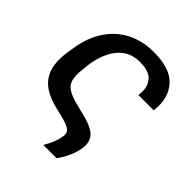

<svg xmlns="http://www.w3.org/2000/svg" viewBox="-195 -662 923 923"><g transform="rotate(45 266.5 -201.0)"><path d="M254 145H344C369 111 389 71 397 29C403 -5 398 -31 381 -49C364 -68 332 -83 280 -95L245 -104C187 -117 152 -135 140 -157C128 -179 126 -213 133 -259L135 -280C148 -372 193 -466 299 -466C344 -466 375 -456 390 -434C407 -413 413 -388 408 -355V-348H512V-353C519 -411 506 -458 474 -494C441 -530 388 -547 313 -547C149 -547 46 -436 26 -278L22 -254C12 -187 19 -137 44 -101C68 -65 111 -40 174 -25L208 -17C240 -9 262 -2 276 7C290 16 296 30 292 49C288 79 276 107 254 145Z"/></g></svg>

Font: Cheyenne Sans Medium
Style: Italic
Weight: 500
Italic angle: -8.13011°
Designer: The Public Sans project authors (U.S. Web Design System), Libre Franklin designed by Pablo Impallari and Rodrigo Fuenzal
Foundry: The Cheyenne Sans Project Authors
Version: Version 2.007